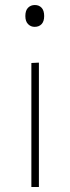

<svg xmlns="http://www.w3.org/2000/svg" viewBox="-20 -745 280 765"><path d="M105 0Q105 -56.5 105 -108.5Q105 -160.5 105 -221V-271Q105 -311.5 105 -348.2Q105 -385 105 -420.8Q105 -456.5 105 -494L135 -495.5Q135 -458 135 -422Q135 -386 135 -349Q135 -312 135 -271V-221Q135 -160.5 135 -108.5Q135 -56.5 135 0ZM118 -638Q102.5 -638 91.8 -649Q81 -660 81 -681Q81 -703.5 91.8 -714.2Q102.5 -725 119 -725Q135.5 -725 145.8 -714Q156 -703 156 -681Q156 -660 145.8 -649Q135.5 -638 118 -638Z"/></svg>

Font: Commissioner Thin Thin
Style: Regular
Weight: 250
Version: Version 1.000